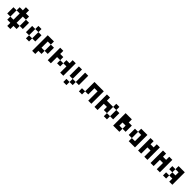

<svg xmlns="http://www.w3.org/2000/svg" viewBox="713 -2974 5448 5448"><g transform="rotate(45 3437.5 -250.0)"><path d="M125 -125H0V-375H125V-125H250V-375H125V-500H250V-625H375V-500H500V-375H375V-125H500V0H375V125H250V0H125ZM625 -125H500V-375H625Z M875 -375V-500H1000V-375ZM875 -125H750V-375H875ZM1125 -125H1000V-375H1125ZM1000 -125V0H875V-125Z M1500 -125V0H1375V125H1250V-500H1500V-375H1375V-125ZM1625 -125H1500V-375H1625Z M1750 0V-500H1875V-375H2000V-250H1875V0ZM2375 0H2250V-250H2125V-375H2250V-500H2375ZM2125 -125H2000V-250H2125Z M2625 -125H2500V-500H2625ZM2875 -125H2750V-500H2875ZM2750 -125V0H2625V-125ZM2500 125V0H2625V125Z M3250 -125H3125V-500H3500V0H3375V-375H3250ZM3125 -125V0H3000V-125Z M4000 -125H3875V-250H3750V0H3625V-500H3750V-375H4000ZM4125 -375H4000V-500H4125ZM4250 -125H4125V-375H4250ZM4125 -125V0H4000V-125Z M4500 -125H4625V0H4375V-500H4625V-375H4750V-125H4625V-250H4500Z M5000 0V-125H4875V-375H5000V-125H5125V-375H5000V-500H5250V0Z M5500 0H5375V-500H5500V-375H5625V-500H5750V0H5625V-250H5500Z M6000 0H5875V-500H6000V-375H6125V-500H6250V0H6125V-250H6000Z M6625 -125H6500V-250H6375V-375H6500V-250H6625V-375H6500V-500H6750V0H6625ZM6500 -125V0H6375V-125Z"/></g></svg>

Font: Tiny5
Style: Regular
Weight: 400
Designer: Stefan Schmidt
Foundry: Made with Bits'n'Picas by Kreative Software
Version: Version 1.002; ttfautohint (v1.8.4.7-5d5b)